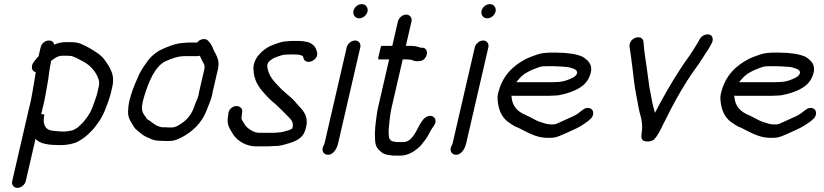

<svg xmlns="http://www.w3.org/2000/svg" viewBox="-20 -692 4007 934"><path d="M64.7 222C82.4 222 101.2 207 105.4 189L152.9 -17C173.1 9.3 222.7 14 273.8 14C303.8 14 336.9 8.2 358.7 -3C385.8 -18.7 400.5 -29.4 423.2 -53C440.9 -69.9 445.1 -79.7 458.2 -96C474.7 -118.6 489.3 -148.6 499.3 -179L506.7 -198C511.2 -211.8 516.1 -225.8 519.4 -240L526.3 -270C529.9 -285.3 530.6 -299.5 530 -312L526.6 -332C518.9 -355.9 505.5 -378.9 490.1 -399C470.8 -426.7 443.4 -440.6 414 -459C400 -466.9 385.6 -473.2 370.8 -480C356.8 -485.5 339.7 -487 320.4 -487H299.4C278.9 -487 260 -482.3 243.7 -475C240.7 -488.3 232.3 -495 218.3 -495C199.7 -495 181.9 -480.5 177.7 -462L167.5 -418C160.6 -411.3 154.8 -404.7 149.9 -398L142.6 -388C128.8 -369.1 134.9 -342 154 -342C152.4 -329.3 150.2 -315.7 147.5 -301C138.8 -254.9 134.2 -212 121.3 -166L39.4 189C35.2 207 47.1 222 64.7 222ZM284.2 -421H305.2C310.5 -421 316.1 -420.7 322 -420C326.6 -420 331.1 -419 335.3 -417C353.9 -410.3 373.2 -398.3 390 -390C421.2 -372.4 451 -338 460.7 -302L462.4 -292C462 -284.8 462.1 -277.5 460.3 -270L453.4 -240C449.3 -222.3 442.1 -205 436.4 -188C428.5 -164 418.9 -142.8 405.9 -125C395 -111.2 393 -106.4 380.5 -93L361.3 -75C358.7 -72.3 355.5 -70 351.7 -68L337.8 -60C335.5 -58.7 332.3 -57.7 328.2 -57C316.8 -54.6 302.6 -52 289 -52C276.5 -52 256.3 -53.6 246.7 -55L231.2 -57C196.4 -62.1 186.7 -94.1 195.9 -134C196.2 -135.3 191.1 -136.3 180.6 -137L186.9 -164C200.2 -212.6 205.4 -257.6 214.4 -305C218.7 -333.3 220.9 -359 227.1 -386C227.2 -389.3 227.6 -392.3 228.2 -395C243.7 -407.6 261 -421 284.2 -421Z M939 -485H897C883.7 -485 862.3 -482.2 851 -481C823.4 -476.2 796.6 -465.1 771.8 -454C740.6 -440.8 710.8 -415.5 692.3 -387C675.7 -364.2 660.9 -342.5 649 -312C632.5 -275.5 619 -242.4 608.9 -199C604.9 -181.4 603.1 -160.5 602.9 -147C602.7 -115.2 619.3 -95.3 632.1 -74C638.9 -62.7 649.1 -57.4 658.3 -49C672.2 -36.4 684.9 -28.1 705.6 -20C723.8 -10.6 737.7 -7 765.6 -7C774.1 -6.3 781.1 -6 786.4 -6H800.4C828.3 -6 845.7 -14.2 868.6 -26.5C915.9 -51.9 959.3 -92.6 982.2 -148C991.5 -172.9 1006.4 -205.3 1012.6 -232C1012.8 -236 1013.3 -239.7 1014.1 -243L1040 -355C1048.4 -391.6 1037.7 -412.8 1027.2 -434C1024.1 -438 1021.8 -442.3 1020.2 -447C1013.5 -462.3 1010.3 -473.1 999.2 -486L992 -494C979.4 -508.3 951.6 -502.3 939 -485ZM952.2 -421C957.3 -411.1 960.2 -401.3 966.3 -391C972.5 -381.1 977.9 -372.2 974 -355L948.1 -243C947 -238.3 946.2 -233.3 945.6 -228C943.6 -219.1 934 -197 930.9 -190L924.9 -173C913.2 -140 895.8 -115.7 870.4 -97C854.7 -86.4 836.3 -72 815.6 -72H801.6C797 -72 790.4 -72.3 781.9 -73H767.9C734.2 -78.8 718.3 -99.9 695.1 -113C690.2 -119.3 686.6 -126.7 681.7 -133C669.9 -148.4 667.7 -167.6 674.9 -199C676.9 -207.7 679.2 -216 681.7 -224C702 -290 732.5 -370.5 787.2 -395C816.1 -406.9 842.7 -419 881.7 -419H940.7C944.7 -419 948.6 -419.7 952.2 -421Z M1522.1 -438 1520 -446C1515.3 -465.7 1497.2 -482.7 1474.7 -488L1451.6 -492C1444.4 -492.7 1436.5 -493 1427.8 -493H1408.8C1395.6 -493 1374.6 -491.2 1362.1 -490C1339.5 -486.6 1313.8 -475.9 1294 -468C1256.2 -449.3 1207.8 -405.7 1213.3 -352C1214.7 -312.2 1229.8 -282.4 1250.1 -256C1271.5 -230.5 1294.8 -205 1321.5 -184C1343.1 -163.8 1363.6 -144.4 1382.6 -124C1395.3 -110.9 1412.1 -95.2 1401.2 -66C1391.7 -60.5 1383.7 -57.6 1372.7 -55C1362 -52.7 1349.8 -48 1337.1 -48C1329.6 -47.3 1322.4 -46.7 1315.6 -46H1241.6C1218.1 -46 1200.8 -58.4 1188.5 -67C1176.6 -75.6 1170.2 -86.5 1162.9 -99C1158.8 -104.3 1153.3 -113.8 1154.9 -121C1156.2 -131 1157.3 -139.5 1158.4 -149C1160.4 -174.9 1125.6 -187.1 1102.4 -164C1087.4 -149.1 1092.3 -135.7 1087.8 -116C1083.8 -78.8 1103.8 -56.6 1117.6 -33C1138 -6.5 1175.9 20 1226.4 20H1280.4C1287.7 20 1295.5 19.7 1303.6 19C1321 19 1337.9 17.5 1353.8 14C1398.3 1.5 1447.6 -8.3 1463.9 -56C1489.2 -127 1451.5 -157 1424.2 -187C1403.9 -213.4 1375.4 -233.5 1350.3 -257C1320.2 -289.2 1285.5 -317.3 1280.2 -369C1278 -390.7 1300.9 -402.5 1312.7 -410C1321.2 -413.8 1337 -419.1 1346.4 -422C1357.2 -426.8 1378.8 -427 1393.6 -427H1412.6C1428.9 -427 1447.8 -425.5 1454.3 -417L1456.4 -409C1466.4 -371.8 1532.8 -398.2 1522.1 -438Z M1666.7 -462 1558.6 6C1557.5 10.8 1554.6 14.8 1552.6 19C1543.6 38.6 1552.2 55.5 1566.3 59.5C1596.8 68.3 1618 34.8 1624.6 6L1732.7 -462C1736.8 -480 1725 -495 1707.3 -495C1689.6 -495 1670.8 -480 1666.7 -462ZM1699.5 -639C1695.1 -620 1707.4 -603 1727.2 -603C1745.8 -603 1763.6 -617.5 1767.8 -636C1772.1 -654.7 1758.8 -672 1740.1 -672C1721.6 -672 1703.8 -657.5 1699.5 -639Z M1915.8 -588 1888.3 -469H1836.3C1833.6 -469 1830.1 -458 1825.7 -436C1819.9 -414 1818.4 -403 1821 -403H1873L1818.6 -167C1815.9 -155.7 1814.1 -144.7 1812.9 -134C1806.3 -90.6 1801.8 -49.8 1804.5 -15C1805.3 9.6 1808.6 20.5 1821.7 36C1828.8 42.7 1834.9 48 1840 52C1853.8 60.6 1873 62.6 1894 65H1928C1968.3 65 2002.8 40.1 2026.1 17C2034.4 7.3 2043.6 -6 2051.7 -16C2066.2 -35.9 2075.1 -60.9 2090.5 -80C2110.7 -107.7 2091.5 -135 2062.8 -127C2042.9 -121.5 2030.7 -100.7 2020.2 -83C2004.9 -53.5 1982 -1 1943.2 -1H1910.2C1907.7 -1.7 1904.8 -2 1901.5 -2C1896.4 -3.3 1892 -4.3 1888.2 -5C1883.9 -5 1876.5 -15 1873.4 -19C1870.9 -33.8 1869.6 -53.7 1871.4 -71C1875.5 -102.4 1876.6 -132.4 1884.6 -167L1939 -403H1960C1964.6 -403 1977.3 -401 1982.6 -401C1994.5 -394.2 2004.9 -393 2019.2 -395C2060.7 -395 2073.1 -463.2 2030.2 -460H2025.2C2012.9 -465.9 1993.8 -469 1975.3 -469H1954.3L1981.8 -588C1985.8 -605.4 1973.4 -621 1955.9 -621C1938.3 -621 1919.8 -605.4 1915.8 -588Z M2289.7 -462 2181.6 6C2180.5 10.8 2177.6 14.8 2175.6 19C2166.6 38.6 2175.2 55.5 2189.3 59.5C2219.8 68.3 2241 34.8 2247.6 6L2355.7 -462C2359.8 -480 2348 -495 2330.3 -495C2312.6 -495 2293.8 -480 2289.7 -462ZM2322.5 -639C2318.1 -620 2330.4 -603 2350.2 -603C2368.8 -603 2386.6 -617.5 2390.8 -636C2395.1 -654.7 2381.8 -672 2363.1 -672C2344.6 -672 2326.8 -657.5 2322.5 -639Z M2491.4 -292C2498.9 -302.2 2515.9 -320.9 2524.5 -327C2529.6 -331.7 2535.1 -335.3 2541 -338C2558.9 -349.4 2580.4 -357.4 2601.3 -365C2613 -369.6 2629.5 -370 2644.4 -370H2672.4C2684.8 -370 2731.7 -367.1 2741.5 -366C2759.3 -361.3 2787.7 -356.6 2788 -338C2785.8 -328.3 2777.5 -320 2770 -316C2746.3 -303.5 2718.7 -293 2686.6 -293C2679.2 -292.3 2671.7 -292 2664.4 -292ZM2839.6 -167C2830.2 -167 2821.8 -163.7 2814.2 -157L2804.6 -150C2791 -137.1 2769.4 -126.2 2751.5 -119L2707.9 -99C2698.7 -95.3 2687.9 -89.1 2677.1 -87H2656.1C2642.9 -88.2 2638.4 -88.7 2629.2 -92L2613.4 -97C2588.1 -103.7 2562.1 -122 2538.5 -132C2497.7 -148.8 2471.9 -174.4 2468.3 -222C2468.6 -223.3 2468.6 -225 2468.4 -227C2470.9 -226.3 2473.5 -226 2476.2 -226H2649.2C2657.2 -226 2665.9 -226.3 2675.4 -227C2692.7 -227 2711.5 -230.9 2726.3 -235C2775.4 -248.8 2827.9 -269 2848.1 -321C2870.4 -373.9 2841.6 -399 2814 -416C2784.9 -429.4 2737.6 -436 2687.7 -436H2659.7C2636.3 -436 2609.6 -433.1 2591.4 -426C2574.9 -420.5 2555.1 -413.4 2539.7 -406C2475.7 -372.3 2423 -324.7 2402.3 -235C2400.3 -226.3 2399.8 -215.7 2400.9 -203C2405.4 -158.4 2419 -125.8 2447.5 -102C2464.8 -90 2479.8 -77.4 2502.2 -70C2528.2 -57.1 2552.2 -43.3 2580.6 -33L2596.5 -28C2614 -22.3 2641.3 -20.2 2667.1 -22C2688.5 -23.2 2708 -33.5 2724.2 -40L2767.9 -60C2794.1 -70.8 2818.7 -86.7 2840.8 -103L2849.6 -111C2857.7 -117 2862.8 -124.7 2864.9 -134C2869.2 -152.5 2858.1 -167 2839.6 -167Z M3042.3 -469 3042.7 -462C3047.7 -427.1 3052.8 -398.4 3056.6 -362C3062.1 -320.6 3065.5 -275.5 3073.7 -237C3080.1 -206 3084.7 -173.7 3091.5 -145L3096.9 -125C3101.5 -107.7 3104.1 -90.4 3103.9 -69C3103.2 -44.1 3092.2 -15.6 3111.6 -7C3127 -0.2 3151.8 -4.2 3162.2 -14C3180.7 -33.5 3193.6 -61.6 3208 -91C3253.9 -184.4 3307.1 -282.1 3365.6 -362C3388.4 -391.8 3405.9 -423.5 3426.8 -454L3438.7 -475C3445.2 -485.8 3449.4 -496.4 3445.9 -508.5C3438.1 -535.4 3397.3 -526.8 3383.9 -502C3373 -479.4 3359 -460.8 3346.6 -440C3328.1 -410.7 3308.4 -386.5 3289.2 -356C3245.6 -289.2 3204.2 -217 3166 -143C3165.1 -147.7 3164 -151.7 3162.8 -155L3157.4 -175C3150.3 -201.5 3146.6 -234.3 3139.7 -263C3136.2 -287.5 3132.8 -312.6 3129.3 -339C3123.3 -389.8 3113.2 -436.7 3110.4 -487C3107.3 -528.1 3042.3 -511.6 3042.3 -469Z M3575.4 -292C3582.9 -302.2 3599.9 -320.9 3608.5 -327C3613.6 -331.7 3619.1 -335.3 3625 -338C3642.9 -349.4 3664.4 -357.4 3685.3 -365C3697 -369.6 3713.5 -370 3728.4 -370H3756.4C3768.8 -370 3815.7 -367.1 3825.5 -366C3843.3 -361.3 3871.7 -356.6 3872 -338C3869.8 -328.3 3861.5 -320 3854 -316C3830.3 -303.5 3802.7 -293 3770.6 -293C3763.2 -292.3 3755.7 -292 3748.4 -292ZM3923.6 -167C3914.2 -167 3905.8 -163.7 3898.2 -157L3888.6 -150C3875 -137.1 3853.4 -126.2 3835.5 -119L3791.9 -99C3782.7 -95.3 3771.9 -89.1 3761.1 -87H3740.1C3726.9 -88.2 3722.4 -88.7 3713.2 -92L3697.4 -97C3672.1 -103.7 3646.1 -122 3622.5 -132C3581.7 -148.8 3555.9 -174.4 3552.3 -222C3552.6 -223.3 3552.6 -225 3552.4 -227C3554.9 -226.3 3557.5 -226 3560.2 -226H3733.2C3741.2 -226 3749.9 -226.3 3759.4 -227C3776.7 -227 3795.5 -230.9 3810.3 -235C3859.4 -248.8 3911.9 -269 3932.1 -321C3954.4 -373.9 3925.6 -399 3898 -416C3868.9 -429.4 3821.6 -436 3771.7 -436H3743.7C3720.3 -436 3693.6 -433.1 3675.4 -426C3658.9 -420.5 3639.1 -413.4 3623.7 -406C3559.7 -372.3 3507 -324.7 3486.3 -235C3484.3 -226.3 3483.8 -215.7 3484.9 -203C3489.4 -158.4 3503 -125.8 3531.5 -102C3548.8 -90 3563.8 -77.4 3586.2 -70C3612.2 -57.1 3636.2 -43.3 3664.6 -33L3680.5 -28C3698 -22.3 3725.3 -20.2 3751.1 -22C3772.5 -23.2 3792 -33.5 3808.2 -40L3851.9 -60C3878.1 -70.8 3902.7 -86.7 3924.8 -103L3933.6 -111C3941.7 -117 3946.8 -124.7 3948.9 -134C3953.2 -152.5 3942.1 -167 3923.6 -167Z"/></svg>

Font: HoneyBee
Style: RegIt
Weight: 400
Foundry: Cannot Into Space Fonts
Version: Version 0.89